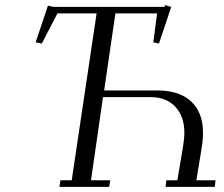

<svg xmlns="http://www.w3.org/2000/svg" viewBox="-20 -729 874 749"><path d="M119.1 -564 167 -707 189 -702.1H622.1L624 -709L647.9 -702.1L600.1 -559.1L578.1 -564L592.8 -676.8H430.2L386.2 -376H595.2Q680.2 -376 726.1 -332.8Q772 -289.6 772 -210.9Q772 -183.6 766.1 -147.9L746.1 -25.9H820.8L817.9 0H626L628.9 -25.9H671.9L693.8 -155.8Q699.2 -188.5 699.2 -211.9Q699.2 -274.4 664.1 -312.3Q628.9 -350.1 567.9 -350.1H381.8L335 -25.9H410.2L405.8 0H211.9L215.8 -25.9H259.8L356.9 -676.8H204.1L143.1 -559.1Z"/></svg>

Font: Dehuti
Style: Italic
Weight: 400
Version: Version 1.2